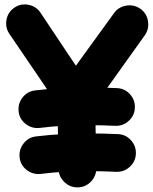

<svg xmlns="http://www.w3.org/2000/svg" viewBox="-20 -746 678 850"><path d="M66.9 -48.8Q63 -83 84.2 -110.6Q105.5 -138.2 139.6 -142.1Q200.2 -149.4 258.1 -152.3Q315.9 -155.3 373.5 -155.3Q437.5 -155.3 502 -152.3Q536.6 -150.9 559.8 -125.2Q583 -99.6 581.5 -64.9Q580.1 -30.8 554.4 -7.3Q528.8 16.1 494.1 14.6Q432.6 11.7 373.5 11.7Q319.8 11.7 267.3 14.4Q214.8 17.1 160.2 23.9Q126 27.8 98.4 6.6Q70.8 -14.6 66.9 -48.8ZM62.5 -252.4Q58.6 -286.6 79.8 -314.2Q101.1 -341.8 135.3 -345.7Q195.8 -353 253.7 -356Q311.5 -358.9 369.1 -358.9Q433.1 -358.9 497.6 -356Q532.2 -354.5 555.4 -328.9Q578.6 -303.2 577.1 -268.6Q575.7 -234.4 550 -210.9Q524.4 -187.5 489.7 -189Q428.2 -191.9 369.1 -191.9Q315.4 -191.9 262.9 -189.2Q210.4 -186.5 155.8 -179.7Q121.6 -175.8 94 -197Q66.4 -218.3 62.5 -252.4ZM324.2 83.5Q290 84 264.9 59.8Q239.7 35.6 239.3 1.5L234.4 -283.2L22.5 -594.7Q2.9 -622.6 8.5 -657Q14.2 -691.4 42 -710.9Q69.8 -731 104.2 -725.1Q138.7 -719.2 158.2 -691.4L315.9 -455.1L483.4 -686Q502.4 -714.4 537.1 -720.7Q571.8 -727.1 600.1 -708Q628.4 -689 634.8 -654.3Q641.1 -619.6 622.1 -591.3L401.4 -282.2L406.2 -1.5Q406.7 32.7 382.8 57.9Q358.9 83 324.2 83.5Z"/></svg>

Font: Mikhak Black
Style: Regular
Weight: 900
Designer: Amin Abedi
Version: Version 3.3